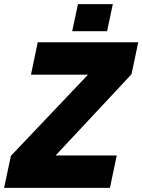

<svg xmlns="http://www.w3.org/2000/svg" viewBox="-35 -916 694 936"><path d="M-15 0 18 -156 394 -552H116L149 -710H639L606 -554L236 -158H534L501 0ZM317 -764 345 -896H515L487 -764Z"/></svg>

Font: Geist Mono Black
Style: Italic
Weight: 900
Italic angle: -12°
Monospace: yes
Designer: Basement.studio, Andrés Briganti, Mateo Zaragoza
Foundry: Basement.studio, Vercel, Andrés Briganti, Guido Ferreyra, Mateo Zaragoza
Version: Version 1.500; ttfautohint (v1.8.4.7-5d5b)